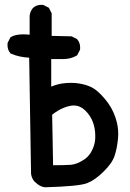

<svg xmlns="http://www.w3.org/2000/svg" viewBox="-20 -794 540 800"><path d="M11.2 -606.9Q11.2 -610.4 11.7 -615.2L23.4 -638.2L25.4 -639.6Q43.9 -650.9 77.1 -650.9Q89.4 -650.9 103.5 -649.4V-729Q106 -747.6 117.7 -761.2Q131.8 -773.9 152.3 -773.9Q155.3 -773.9 160.2 -773.4L183.6 -761.7L195.3 -738.3V-644.5L278.3 -642.6L300.8 -631.3L301.8 -629.9Q314 -616.2 314 -595.2Q314 -591.8 313.5 -586.9L301.8 -564L299.8 -562.5Q274.4 -547.9 243.7 -547.9H193.4V-433.1Q221.7 -444.8 248.5 -447.3Q262.2 -448.7 277.3 -448.7Q292.5 -448.7 308.6 -446.3Q337.4 -441.9 360.8 -430.7Q384.8 -419.4 416 -383.1Q447.3 -346.7 461.4 -303.2Q472.7 -269.5 472.7 -235.8Q472.7 -226.6 471.7 -216.8Q467.8 -175.3 457.5 -145Q447.3 -113.8 411.6 -79.1Q376.5 -43.9 342.8 -30.8Q309.1 -17.6 167.5 -13.7Q148.9 -16.1 135.7 -27.3L123.5 -37.6Q111.8 -51.3 109.4 -69.8L101.6 -553.7Q61.5 -555.2 24.4 -570.8L23.4 -572.3Q11.2 -585.9 11.2 -606.9ZM377 -226.1Q377 -292 336.4 -332.5Q314 -354.5 287.1 -354.5Q269.5 -354.5 244.1 -344.2Q219.7 -334 197.3 -315.9L201.2 -105.5Q251.5 -105.5 275.4 -107.4Q299.3 -109.4 327.1 -127Q354 -143.1 367.7 -176.8Q377 -198.7 377 -226.1Z"/></svg>

Font: Bakudai
Style: Bold
Weight: 700
Version: Version 1.48